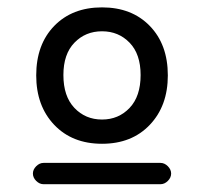

<svg xmlns="http://www.w3.org/2000/svg" viewBox="-20 -712 542 510"><path d="M76.2 -511.7Q76.2 -593.8 124 -643.1Q171.9 -692.4 251 -692.4Q330.1 -692.4 377.9 -643.1Q425.8 -593.8 425.8 -511.7Q425.8 -430.7 377.9 -380.4Q330.1 -330.1 251 -330.1Q171.9 -330.1 124 -380.4Q76.2 -430.7 76.2 -511.7ZM353.5 -512.7Q353.5 -568.4 324.2 -598.6Q294.9 -628.9 251 -628.9Q207 -628.9 177.7 -598.6Q148.4 -568.4 148.4 -512.7Q148.4 -456.1 177.7 -425.3Q207 -394.5 251 -394.5Q294.9 -394.5 324.2 -425.3Q353.5 -456.1 353.5 -512.7ZM67.4 -251Q67.4 -261.7 76.2 -270.5Q85 -279.3 95.7 -279.3H406.2Q417 -279.3 425.8 -270.5Q434.6 -261.7 434.6 -251Q434.6 -240.2 425.8 -231.4Q417 -222.7 406.2 -222.7H95.7Q85 -222.7 76.2 -231.4Q67.4 -240.2 67.4 -251Z"/></svg>

Font: jf-openhuninn-1.0
Style: Regular
Weight: 400
Designer: [Kosugi Maru]
      Designed by Motoya company      

      [Varela Round]
      Joe Prince(Latin component); Avraham Co
Foundry: justfont CO.,LTD.
Version: 1.0